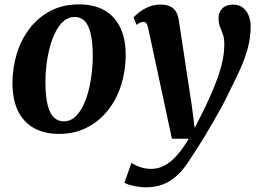

<svg xmlns="http://www.w3.org/2000/svg" viewBox="-20 -584 1154 856"><path d="M331 -564.5Q398.5 -564.5 444.8 -538.5Q491 -512.5 515.5 -462.5Q540 -412.5 540.5 -340Q540.5 -269.5 520.5 -205.8Q500.5 -142 462 -93Q423.5 -44 368 -15.5Q312.5 13 243 13Q177.5 13 131 -13.2Q84.5 -39.5 60.2 -89.5Q36 -139.5 35.5 -211Q35.5 -282.5 55.5 -346.5Q75.5 -410.5 114 -459.5Q152.5 -508.5 207.2 -536.5Q262 -564.5 331 -564.5ZM313 -508.5Q285 -508.5 263.8 -490Q242.5 -471.5 227 -440.5Q211.5 -409.5 201.5 -371Q191.5 -332.5 186.8 -292Q182 -251.5 182.5 -214Q183 -151 193 -113.5Q203 -76 221.2 -59.5Q239.5 -43 264 -43Q292 -43 313 -61.2Q334 -79.5 349.5 -110.5Q365 -141.5 374.8 -180Q384.5 -218.5 389.2 -259.2Q394 -300 393.5 -338Q393 -401 383.2 -438.2Q373.5 -475.5 355.8 -492Q338 -508.5 313 -508.5ZM641 -457Q637.5 -474 632.2 -480.2Q627 -486.5 619.5 -486.5Q612 -486.5 604.8 -483.2Q597.5 -480 589 -473L575.5 -506Q580.5 -513 597.5 -526.8Q614.5 -540.5 639.5 -552Q664.5 -563.5 694 -563.5Q721.5 -563.5 738.5 -555.5Q755.5 -547.5 764.5 -532Q773.5 -516.5 777 -494.5Q784 -448.5 791.2 -401.5Q798.5 -354.5 805.5 -307.5Q812.5 -260.5 819.8 -213.8Q827 -167 834 -120.5L848 -13L894.5 -106Q912.5 -144 928 -180.2Q943.5 -216.5 955.2 -251.2Q967 -286 973.5 -319.8Q980 -353.5 980 -385.5Q980 -413.5 973.8 -430.8Q967.5 -448 961 -463.8Q954.5 -479.5 954.5 -503.5Q954.5 -530 971.5 -546.8Q988.5 -563.5 1019.5 -563.5Q1045.5 -563.5 1062.8 -550Q1080 -536.5 1088.8 -514.2Q1097.5 -492 1097.5 -467Q1097.5 -415.5 1084.2 -367.8Q1071 -320 1050.2 -274.2Q1029.5 -228.5 1005.5 -181.5Q991 -150.5 972.8 -116.2Q954.5 -82 934.8 -47.8Q915 -13.5 895.8 18.2Q876.5 50 859.5 77Q842.5 104 829 123.5Q801 169 771 197Q741 225 706.8 238Q672.5 251 631.5 251Q604.5 251 575 244.5Q545.5 238 534.5 230.5L566.5 141.5Q576.5 150.5 601.8 159.8Q627 169 654.5 169Q684 169 711.8 155Q739.5 141 766.5 111.2Q793.5 81.5 821.5 34.5H746.5Z"/></svg>

Font: Merriweather 28pt
Style: Bold Italic
Weight: 700
Italic angle: -7.8°
Version: Version 2.101